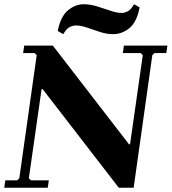

<svg xmlns="http://www.w3.org/2000/svg" viewBox="-23 -885 809 905"><path d="M561 -670H766L761 -635H705L695 -625L607 0H537L178 -465H173L113 -45L123 -35H207L202 0H-3L2 -35H58L68 -45L150 -625L140 -635H86L91 -670H226L585 -205H590L650 -625L640 -635H556ZM609 -865 635 -850Q622 -781 587 -752.5Q552 -724 510 -724Q480 -724 448 -734.5Q416 -745 387 -755Q358 -765 335 -765Q321 -765 305.5 -757.5Q290 -750 275 -724L249 -739Q263 -808 297.5 -836.5Q332 -865 372 -865Q402 -865 434.5 -855Q467 -845 497.5 -834.5Q528 -824 551 -824Q563 -824 578 -831Q593 -838 609 -865Z"/></svg>

Font: Brygada 1918
Style: Bold Italic
Weight: 700
Italic angle: -8°
Designer: Mateusz Machalski | Borys Kosmynka | Przemek Hoffer
Foundry: NIEPODLEGLA 2018
Version: Version 3.006